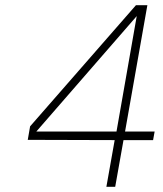

<svg xmlns="http://www.w3.org/2000/svg" viewBox="-20 -720 629 740"><path d="M422 -180 87 -181 96 -233 504 -700H548L462 -213H576L570 -180H456L424 0H390ZM429 -213 507 -658 120 -213Z"/></svg>

Font: Be Vietnam Thin
Style: Italic
Weight: 250
Italic angle: -9°
Designer: Gabriel Lam
Foundry: TypeRant
Version: Version 3.000